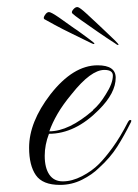

<svg xmlns="http://www.w3.org/2000/svg" viewBox="-20 -511 390 541"><path d="M314 -385Q313 -382 304 -389Q282 -403 256 -421Q230 -439 209.5 -453.5Q189 -468 184 -473Q180 -477 186.5 -484.5Q193 -492 199 -491Q205 -490 225 -471.5Q245 -453 262 -437Q269 -430 281.5 -418.5Q294 -407 304 -397Q314 -387 314 -385ZM246 -388Q246 -385 236 -390Q212 -402 184 -415.5Q156 -429 134 -441Q112 -453 105 -457Q101 -460 106.5 -468.5Q112 -477 118 -477Q124 -477 146.5 -461.5Q169 -446 188 -432Q196 -427 209.5 -417Q223 -407 234.5 -398.5Q246 -390 246 -388ZM149 10Q100 10 81 -17.5Q62 -45 62 -95Q62 -167 122 -245Q186 -327 255 -327Q306 -327 306 -292Q306 -249 259 -202Q192 -134 118 -134Q106 -103 106 -72Q106 -38 119 -19Q132 0 157 0Q183 0 211 -14.5Q239 -29 259 -49Q276 -66 297.5 -95.5Q319 -125 341 -168Q344 -173 347 -173Q353 -173 347 -163Q330 -129 310.5 -98Q291 -67 259 -38Q240 -19 211 -4.5Q182 10 149 10ZM119 -141Q174 -141 242 -200V-201Q261 -217 278 -245Q298 -276 298 -298Q298 -314 274 -314Q236 -314 182 -246Q157 -216 142 -190Q127 -164 119 -141Z"/></svg>

Font: Imperial Script
Style: Regular
Weight: 400
Designer: Robert E. Leuschke
Foundry: Robert E. Leuschke
Version: Version 1.010; ttfautohint (v1.8.3)